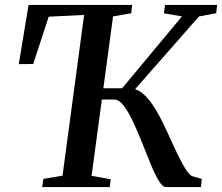

<svg xmlns="http://www.w3.org/2000/svg" viewBox="-20 -763 906 783"><path d="M152 0 157 -33.5 235 -46.5 323 -702 178.5 -695 115.5 -502 56.5 -501.5 96.5 -743H519L515 -709L441 -696L353.5 -46L431.5 -32L427.5 0ZM657 0Q643 0 627.5 -25.8Q612 -51.5 595.2 -92.2Q578.5 -133 560.5 -178.5Q542.5 -224 523.5 -264.8Q504.5 -305.5 485 -331.2Q465.5 -357 446 -357H362.5L368 -403H478L722 -696L648.5 -709L653 -743H865.5L861.5 -709L791.5 -696L500 -364L507 -402Q533 -403.5 556 -386.5Q579 -369.5 600.5 -338.2Q622 -307 642.5 -265.5Q663 -224 684 -176.5Q694 -155 704.2 -133.8Q714.5 -112.5 724.8 -94Q735 -75.5 744.5 -62.5Q754 -49.5 762.5 -45L803 -33.5L799.5 0Z"/></svg>

Font: Merriweather 72pt Medium
Style: Italic
Weight: 500
Italic angle: -7.8°
Version: Version 2.101